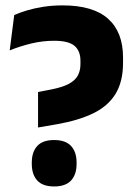

<svg xmlns="http://www.w3.org/2000/svg" viewBox="-20 -672 502 706"><path d="M190.1 -215.3 119.9 -203.2V-333.7L167.9 -342.9Q209.5 -351.1 232.8 -363.5Q256.1 -375.9 266 -393.9Q275.8 -412 275.8 -436.1V-448.7Q275.8 -484.9 253.9 -503.5Q232 -522.1 179.2 -522.1Q136.7 -522.1 95.5 -512.2Q54.3 -502.3 15.7 -486.8L32.3 -616.6Q51.3 -625.3 78.5 -633.5Q105.7 -641.7 139.2 -647Q172.7 -652.2 210 -652.2Q322.4 -652.2 377.4 -603.1Q432.4 -553.9 432.4 -461V-440.7Q432.4 -372.4 405.2 -327.4Q377.9 -282.4 324 -255.9Q270.2 -229.4 190.1 -215.3ZM179.1 13.6Q136.9 13.6 116.9 -8.4Q96.9 -30.4 96.9 -69.1V-74.5Q96.9 -113.2 116.9 -135.1Q136.9 -157.1 179.1 -157.1Q221.1 -157.1 241.4 -135.1Q261.6 -113.2 261.6 -74.5V-69.1Q261.6 -30.4 241.4 -8.4Q221.1 13.6 179.1 13.6Z"/></svg>

Font: Anek Devanagari Medium
Style: Regular
Weight: 500
Designer: Kailash Malviya (Devanagari) & Yesha Goshar (Latin)
Foundry: Ek Type
Version: Version 1.003